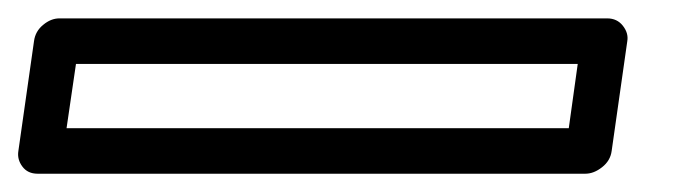

<svg xmlns="http://www.w3.org/2000/svg" viewBox="-128 39 747 210"><path d="M-107.9 204.1 -90.8 84Q-89.4 73.2 -80.8 66.2Q-72.3 59.1 -63 59.1H536.1Q546.9 59.1 553.2 67.1Q559.6 75.2 558.1 84L541 204.1Q539.6 214.8 530.5 221.9Q521.5 229 512.2 229H-86.9Q-97.7 229 -103.5 221.2Q-109.4 213.4 -107.9 204.1ZM-55.2 179.2H494.1L503.9 108.9H-44.9Z"/></svg>

Font: Trueno Black Outline
Style: Italic
Weight: 900
Width: 6
Designer: Julieta Ulanovsky
Foundry: Julieta Ulanovsky
Version: Version 3.001b | FøM Fix